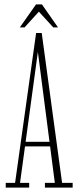

<svg xmlns="http://www.w3.org/2000/svg" viewBox="-20 -852 355 872"><path d="M6 0V-21.5H48.5L144 -702H169.5L262 -21.5H310V0H184V-21.5H229L151.5 -620H152.5L71 -21.5H112.5V0ZM85.5 -187V-208H217V-187ZM70 -727.5 143.5 -832H170.5L243.5 -727.5H222L156.5 -799L91.5 -727.5Z"/></svg>

Font: Imbue 48pt Thin
Style: Regular
Weight: 250
Designer: Tyler Finck
Foundry: Etcetera Type Company
Version: Version 1.102